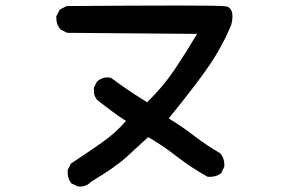

<svg xmlns="http://www.w3.org/2000/svg" viewBox="-20 -686 1040 694"><path d="M224.6 -62.5Q224.6 -65.4 224.6 -71.3L236.3 -94.7Q295.9 -133.8 348.6 -170.9Q396.5 -204.1 435.5 -249Q411.1 -263.7 385.7 -283.2Q335 -321.3 331.5 -324.7Q328.1 -328.1 326.2 -332Q324.2 -335.9 322.3 -339.8Q319.3 -349.6 319.3 -356.9Q319.3 -364.3 319.3 -369.1L331.1 -391.6Q347.7 -406.2 368.2 -406.2Q373 -406.2 381.8 -404.3Q434.6 -364.3 511.7 -316.4Q569.3 -372.1 611.8 -435.5Q654.3 -499 692.4 -563.5L222.7 -567.4L199.2 -579.1Q183.6 -596.7 183.6 -619.1Q183.6 -623 183.6 -627.9L196.3 -651.4L220.7 -664.1H222.7Q475.6 -666 628.9 -666Q782.2 -666 795.9 -663.1Q804.7 -662.1 810.5 -656.2Q820.3 -646.5 820.3 -627Q820.3 -615.2 816.4 -597.7Q784.2 -519.5 737.3 -450.7Q690.4 -381.8 589.8 -257.8Q635.7 -230.5 680.7 -195.8Q725.6 -161.1 776.4 -131.8Q791 -113.3 791 -90.8Q791 -84 790 -82L779.3 -59.6Q767.6 -51.8 757.8 -49.3Q748 -46.9 742.2 -46.9Q736.3 -46.9 730.5 -46.9Q670.9 -80.1 619.6 -120.1Q568.4 -160.2 515.6 -190.4Q477.5 -155.3 437.5 -118.7Q397.5 -82 309.6 -29.3Q293 -11.7 269.5 -11.7Q262.7 -11.7 260.7 -12.7L237.3 -23.4L236.3 -25.4Q224.6 -41 224.6 -62.5Z"/></svg>

Font: JasonHandwriting2
Style: SemiBold
Weight: 600
Version: Version 1.04.7